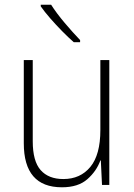

<svg xmlns="http://www.w3.org/2000/svg" viewBox="-20 -785 570 815"><path d="M243 10Q81 10 81 -177V-530H119V-185Q119 -101 152.5 -63Q186 -25 249 -25Q321 -25 363.5 -76.5Q406 -128 406 -233V-530H444V0H413L408 -104H406Q390 -59 351 -24.5Q312 10 243 10ZM293 -606Q270 -626 243.5 -653Q217 -680 193 -707.5Q169 -735 153 -758V-765H197Q219 -730 254.5 -688Q290 -646 320 -615V-606Z"/></svg>

Font: Noto Sans Mono Condensed ExtraLight
Style: Regular
Weight: 200
Width: 3
Designer: Monotype Design Team
Foundry: Monotype Imaging Inc.
Version: Version 2.014; ttfautohint (v1.8.4.7-5d5b)